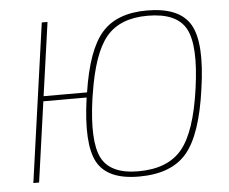

<svg xmlns="http://www.w3.org/2000/svg" viewBox="-51 -761 993 832"><g transform="rotate(-5 445.5 -345.0)"><path d="M139 -371H328Q356 -554 421 -628Q486 -702 617 -702Q759 -702 805.5 -621.5Q852 -541 823 -343Q796 -146 729 -67Q662 12 521 12Q384 12 340 -68.5Q296 -149 324 -347V-349H136L87 0H62L159 -690H184ZM350 -349 349 -343Q323 -158 361 -84.5Q399 -11 520 -11Q648 -11 710 -85.5Q772 -160 798 -347Q824 -532 784.5 -605.5Q745 -679 618 -679Q498 -679 438.5 -608Q379 -537 352 -361Z"/></g></svg>

Font: Ezarion Thin
Style: Italic
Weight: 250
Italic angle: -8°
Designer: Natanael Gama
Version: Version 1.001;PS 001.001;hotconv 1.0.70;makeotf.lib2.5.58329